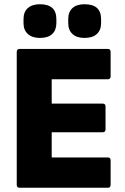

<svg xmlns="http://www.w3.org/2000/svg" viewBox="-20 -886 589 906"><path d="M73 0Q59 0 59 -14V-641Q59 -655 73 -655H489Q502 -655 502 -641V-526Q502 -512 489 -512H224V-397H465Q478 -397 478 -383V-276Q478 -262 465 -262H224V-143H489Q502 -143 502 -129V-14Q502 0 489 0ZM168 -707Q132 -707 111.5 -725.5Q91 -744 91 -777V-796Q91 -830 111.5 -848Q132 -866 168 -866Q246 -866 246 -796V-777Q246 -744 226.5 -725.5Q207 -707 168 -707ZM379 -707Q342 -707 322 -725.5Q302 -744 302 -777V-796Q302 -830 322 -848Q342 -866 379 -866Q457 -866 457 -796V-777Q457 -744 437 -725.5Q417 -707 379 -707Z"/></svg>

Font: Sofia Sans Black
Style: Regular
Weight: 900
Designer: Botio Nikoltchev, Ani Petrova
Foundry: lettersoup
Version: Version 4.100; ttfautohint (v1.8.3)